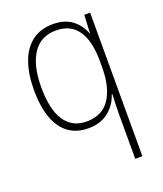

<svg xmlns="http://www.w3.org/2000/svg" viewBox="-142 -698 815 959"><g transform="rotate(-20 265.5 -218.5)"><path d="M410 -74Q410 -92 411 -121.5Q412 -151 413 -175H410Q393 -122 350.5 -88.5Q308 -55 243 -55Q151 -55 101.5 -124.5Q52 -194 52 -328Q52 -411 74 -473.5Q96 -536 141 -570.5Q186 -605 253 -605Q316 -605 355 -574.5Q394 -544 410 -499H412L417 -595H448V168H410ZM247 -90Q329 -90 369.5 -149.5Q410 -209 411 -312V-353Q411 -458 372.5 -514Q334 -570 256 -570Q175 -570 133 -506.5Q91 -443 91 -328Q91 -209 131 -149.5Q171 -90 247 -90Z"/></g></svg>

Font: Noto Sans Malayalam UI SemiCondensed ExtraLight
Style: Regular
Weight: 200
Width: 4
Designer: Jelle Bosma - Monotype Design Team
Foundry: Monotype Imaging Inc.
Version: Version 2.104; ttfautohint (v1.8.4.7-5d5b)